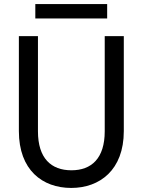

<svg xmlns="http://www.w3.org/2000/svg" viewBox="-20 -918 702 946"><path d="M73 -740V-272C73 -80 189 8 331 8C471 8 590 -80 590 -272V-740H496V-271C496 -138 431 -79 332 -79C232 -79 167 -138 167 -271V-740ZM154 -827H508V-898H154Z"/></svg>

Font: Malmofest
Style: Regular
Weight: 400
Designer: Jonny Pinhorn (Poppins), Kolossal
Version: Version 1.004;Glyphs 3.1.2 (3151)